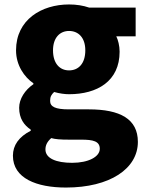

<svg xmlns="http://www.w3.org/2000/svg" viewBox="-20 -603 656 862"><path d="M276 239C474 239 599 154 599 34C599 -69 519 -112 379 -112H289C228 -112 205 -124 205 -150C205 -170 211 -178 223 -190C248 -183 271 -180 290 -180C416 -180 517 -238 517 -371C517 -398 510 -424 502 -440H589V-569H380C354 -578 323 -583 290 -583C167 -583 52 -515 52 -377C52 -310 89 -257 130 -229V-225C92 -199 66 -159 66 -119C66 -71 88 -41 118 -21V-16C65 11 38 49 38 96C38 198 145 239 276 239ZM290 -287C249 -287 218 -317 218 -377C218 -434 249 -464 290 -464C332 -464 363 -434 363 -377C363 -317 332 -287 290 -287ZM304 128C232 128 184 108 184 68C184 49 192 33 210 17C228 22 250 24 291 24H345C398 24 428 31 428 65C428 101 377 128 304 128Z"/></svg>

Font: Source Han Sans HK Heavy
Style: Regular
Weight: 900
Designer: Ryoko NISHIZUKA 西塚涼子 (kana, bopomofo & ideographs); Paul D. Hunt (Latin, Greek & Cyrillic); Sandoll Communications 산돌커뮤니
Foundry: Adobe
Version: Version 2.000;hotconv 1.0.107;makeotfexe 2.5.65593